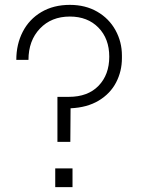

<svg xmlns="http://www.w3.org/2000/svg" viewBox="-20 -769 584 789"><path d="M216 -371H263Q341 -371 385 -416.5Q429 -462 429 -536Q429 -610 384.5 -655.5Q340 -701 267 -701Q191 -701 144 -651.5Q97 -602 97 -523H47Q47 -587 73.5 -638.5Q100 -690 150 -719.5Q200 -749 267 -749Q331 -749 379.5 -721Q428 -693 454.5 -645Q481 -597 481 -541V-530Q481 -476 457 -430Q433 -384 385.5 -355.5Q338 -327 270 -324L269 -186H216ZM207 -77H278V0H207Z"/></svg>

Font: Sora-SIA ExtraLight
Style: Regular
Weight: 200
Designer: Jonathan Barnbrook, Julián Moncada
Foundry: Barnbrook Fonts
Version: Version 2.000